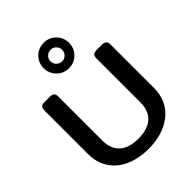

<svg xmlns="http://www.w3.org/2000/svg" viewBox="-267 -1096 1250 1250"><g transform="rotate(-45 358.0 -471.0)"><path d="M245 -840Q245 -889 279 -923Q313 -957 362 -957Q411 -957 445 -923Q479 -889 479 -840Q479 -791 445 -757Q411 -723 362 -723Q313 -723 279 -757Q245 -791 245 -840ZM415 -840Q415 -862 399.5 -877.5Q384 -893 362 -893Q340 -893 324 -877.5Q308 -862 308 -840Q308 -818 324 -802Q340 -786 362 -786Q384 -786 399.5 -802Q415 -818 415 -840ZM54 -240V-643Q54 -662 62.5 -671Q71 -680 91 -680H144Q164 -680 173 -671Q182 -662 182 -643V-237Q182 -159 227.5 -119Q273 -79 358 -79Q442 -79 487.5 -119Q533 -159 533 -237V-643Q533 -662 542 -671Q551 -680 571 -680H623Q662 -680 662 -643V-240Q662 -162 623.5 -104.5Q585 -47 516 -16Q447 15 358 15Q268 15 199 -15.5Q130 -46 92 -104Q54 -162 54 -240Z"/></g></svg>

Font: Mitr
Style: Regular
Weight: 400
Designer: Thanarat Vachiruckul
Foundry: Cadson Demak
Version: Version 1.003